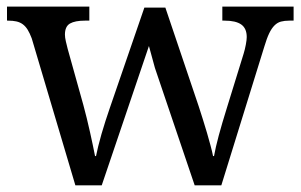

<svg xmlns="http://www.w3.org/2000/svg" viewBox="-20 -556 902 576"><path d="M476.1 -533.2 576.2 -236.8Q582 -218.8 588.6 -198Q595.2 -177.2 601.1 -157Q606.9 -136.7 611.8 -118.7Q616.7 -100.6 619.1 -87.9H622.1Q626.5 -112.8 636.2 -149.2Q646 -185.5 661.1 -233.9L710.9 -395Q714.8 -407.7 717.5 -422.1Q720.2 -436.5 720.2 -444.8Q720.2 -470.7 703.9 -482.4Q687.5 -494.1 653.8 -494.1H647V-536.1H860.8V-494.1H848.1Q833.5 -494.1 822.8 -491.2Q812 -488.3 803.5 -479.7Q794.9 -471.2 787.6 -456.1Q780.3 -440.9 772.9 -416L644 0H564L444.8 -352.1L426.8 -418L285.2 0H206.1L75.2 -440.9Q69.3 -456.5 63 -466.8Q56.6 -477.1 48.3 -483.2Q40 -489.3 29.3 -491.7Q18.6 -494.1 3.9 -494.1H1V-536.1H248V-494.1H234.9Q205.1 -494.1 189.9 -485.4Q174.8 -476.6 174.8 -452.1Q174.8 -443.8 177.5 -432.1Q180.2 -420.4 183.1 -409.2L230 -241.2Q234.9 -223.1 240.2 -201.7Q245.6 -180.2 250.2 -158.9Q254.9 -137.7 258.8 -119.1Q262.7 -100.6 265.1 -87.9H268.1Q270.5 -100.6 274.7 -117.4Q278.8 -134.3 284.4 -153.6Q290 -172.9 296.4 -192.9Q302.7 -212.9 309.1 -231L413.1 -533.2Z"/></svg>

Font: Sahl Naskh
Style: Regular
Weight: 400
Designer: Pascal Zoghbi
Version: Version 1.001